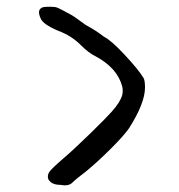

<svg xmlns="http://www.w3.org/2000/svg" viewBox="-20 -576 537 576"><path d="M105.5 -552.7Q107.4 -555.7 129.9 -555.7Q130.9 -555.7 133.8 -555.7Q145.5 -555.7 152.8 -552.7Q160.2 -549.8 190.4 -533.2Q199.2 -529.3 237.3 -501Q266.6 -485.4 292 -465.8Q313.5 -455.1 354 -411.6Q394.5 -368.2 410.2 -342.8Q415 -335.9 415 -313.5Q415 -266.6 367.2 -191.4Q351.6 -168.9 313 -130.4Q274.4 -91.8 240.2 -63.5Q208 -39.1 196.8 -27.8Q185.5 -16.6 160.2 -21.5Q134.8 -21.5 125 -38.1Q121.1 -49.8 127.9 -60.1Q134.8 -70.3 169.9 -100.6Q203.1 -128.9 252.4 -177.2Q301.8 -225.6 315.4 -241.2Q340.8 -269.5 346.7 -291Q349.6 -304.7 346.7 -316.4Q332 -373 264.6 -408.2Q245.1 -418 221.7 -441.4Q194.3 -468.8 155.3 -483.4Q108.4 -502.9 101.6 -521.5Q90.8 -545.9 105.5 -552.7Z"/></svg>

Font: JasonHandwriting2
Style: Regular
Weight: 400
Version: Version 1.05.10